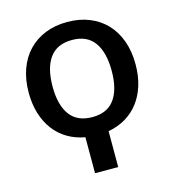

<svg xmlns="http://www.w3.org/2000/svg" viewBox="-104 -605 779 861"><g transform="rotate(-15 285.5 -174.0)"><path d="M286 -76.5Q355 -76.5 388.8 -122.8Q422.5 -169 422.5 -255Q422.5 -341 388.8 -387.8Q355 -434.5 286 -434.5Q216 -434.5 182 -387.8Q148 -341 148 -255Q148 -169 182 -122.8Q216 -76.5 286 -76.5ZM231.5 2.5Q186.5 -5.5 150.5 -27Q114.5 -48.5 89.5 -81.8Q64.5 -115 51 -159Q37.5 -203 37.5 -255.5Q37.5 -316 55 -364.5Q72.5 -413 105 -447Q137.5 -481 183.2 -499.5Q229 -518 286 -518Q342.5 -518 388.2 -499.5Q434 -481 466.2 -447Q498.5 -413 516 -364.5Q533.5 -316 533.5 -255.5Q533.5 -202.5 520 -158.5Q506.5 -114.5 481.2 -81.2Q456 -48 420 -26.5Q384 -5 339 3V169.5H231.5Z"/></g></svg>

Font: Lato 2
Style: Regular
Weight: 600
Designer: Lukasz Dziedzic with Adam Twardoch and Botio Nikoltchev
Foundry: tyPoland Lukasz Dziedzic
Version: Version 2.015; 2015-08-06; http://www.latofonts.com/